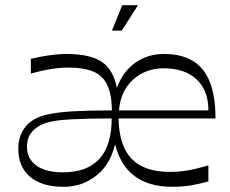

<svg xmlns="http://www.w3.org/2000/svg" viewBox="-20 -706 887 741"><path d="M224.9 14.9Q141.6 14.9 96.1 -23.7Q50.6 -62.3 50.6 -132.1Q50.6 -181.3 77.6 -216Q104.6 -250.7 161.3 -263.7Q203.3 -273.4 265.6 -276.6Q327.9 -279.9 412 -279.9Q411.1 -341.1 394.2 -377.5Q377.3 -413.9 340.4 -429.6Q303.4 -445.3 240.6 -445.3Q219.6 -445.3 196.7 -442.4Q173.9 -439.6 149.4 -434.5Q125 -429.4 99.1 -421.9V-478.9Q133.1 -487.3 169.4 -492.5Q205.7 -497.7 235.4 -497.7Q328.3 -497.7 372.9 -467.3Q417.6 -436.9 431.1 -366.6Q453.3 -428.6 501.2 -463.1Q549.1 -497.7 612.3 -497.7Q680.6 -497.7 724.6 -470.8Q768.7 -443.9 790.1 -388.9Q811.6 -333.9 811.6 -248.9H437.6Q439.3 -144.6 487.6 -93.6Q536 -42.6 635.6 -42.6Q671.9 -42.6 705.9 -48.6Q739.9 -54.6 784.3 -67.6V-5.9Q749.4 4.1 716.5 9.5Q683.6 14.9 645.4 14.9Q465.1 14.9 424.1 -149.1Q418.9 -127.6 410.9 -108Q403 -88.4 390.6 -70Q365.6 -32.9 322.6 -9Q279.6 14.9 224.9 14.9ZM223.1 -40.9Q316.4 -40.9 363.8 -93.1Q411.1 -145.4 411.1 -248.9Q325.3 -248.9 264.8 -245.9Q204.3 -242.9 178.3 -236.9Q156 -232.6 134 -221.4Q112 -210.1 98.1 -190.4Q84.1 -170.7 84.1 -139.3Q84.1 -93.9 119.9 -67.4Q155.7 -40.9 223.1 -40.9ZM439.3 -279.9H784.3Q784.3 -357 738.7 -399.7Q693.1 -442.4 612.3 -442.4Q540.6 -442.4 492.5 -397.6Q444.4 -352.7 439.3 -279.9ZM412 -588 451.9 -686H512.7L449.9 -588Z"/></svg>

Font: Ojuju ExtraLight
Style: Regular
Weight: 200
Designer: Chisaokwu Joboson, Mirko Velimirovic
Foundry: Udi Foundry
Version: Version 1.000